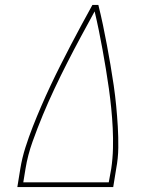

<svg xmlns="http://www.w3.org/2000/svg" viewBox="-20 -755 640 775"><path d="M50 0 62 -74Q69 -117 82.5 -159.5Q96 -202 112.5 -244Q129 -286 147 -327.5Q165 -369 184.5 -410.5Q204 -452 224.5 -492.5Q245 -533 266 -573.5Q287 -614 309 -654.5Q331 -695 353 -735H377Q387 -695 395.5 -654.5Q404 -614 411.5 -573.5Q419 -533 426 -492.5Q433 -452 439 -410.5Q445 -369 449 -327.5Q453 -286 455.5 -244Q458 -202 457.5 -159Q457 -116 449 -74L437 0ZM74 -19H419L429 -74Q435 -115 436 -156Q437 -197 435 -237.5Q433 -278 429 -318Q425 -358 419.5 -397.5Q414 -437 407.5 -476Q401 -515 394 -554Q387 -593 379 -632Q371 -671 362 -709Q334 -658 306 -606Q278 -554 251.5 -502Q225 -450 200 -397Q175 -344 153 -291Q131 -238 111.5 -183.5Q92 -129 83 -74Z"/></svg>

Font: Iosevka Curly Slab ThExObl
Style: Regular
Weight: 100
Width: 7
Italic angle: -9°
Monospace: yes
Designer: Belleve Invis
Foundry: Belleve Invis
Version: Version 11.1.0; ttfautohint (v1.8.3)